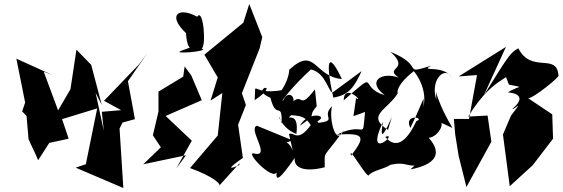

<svg xmlns="http://www.w3.org/2000/svg" viewBox="-20 -844 2819 962"><path d="M500 -189 459 -379 490 -318 437 -519 363 -595 333 -397 219 -202 308 -156 296 -224 199 -485 243 -468 62 -550 106 -330 91 -286 113 -263 123 -147C138 -111 157 -78 171 -41L227 -128L324 -149L291 -247L467 -301L410 -21L359 -4L598 98L579 -200L594 -230L656 -247L621 -437L717 -576L676 -521L501 -339L587 -292L490 -284Z M863 0 941 -139 810 -263 991 -342 938 -467 905 -511 898 -460 774 -385V-285L746 -166L786 -106L698 -21L912 -66ZM889 -590C833 -570 1038 -587 990 -601C1015 -610 999 -808 968 -760C877 -811 815 -770 912 -678C912 -678 916 -550 972 -620Z M1179 -17C1066 33 1228 -74 1197 -52L1173 -219L1212 -318L1192 -377L1281 -602L1294 -658L1229 -824L1199 -730L1004 -570L1071 -456L1035 -340L1094 -378L1071 -165L932 -2C1054 42 1096 84 1075 90L1180 -26Z M1447 -89C1411 -185 1329 -92 1445 -141L1267 -214C1220 -199 1342 -53 1253 -75C1204 -87 1346 63 1366 19C1361 63 1376 64 1457 -53C1450 -2 1507 20 1607 -6C1608 -96 1592 -38 1703 -193C1662 -100 1626 -255 1644 -312C1581 -253 1693 -238 1543 -225C1658 -263 1524 -296 1483 -214C1580 -282 1514 -250 1567 -312L1558 -396C1462 -272 1513 -412 1415 -303C1490 -334 1428 -409 1400 -342C1376 -323 1455 -422 1538 -496C1618 -479 1628 -364 1651 -384L1792 -488C1755 -408 1729 -368 1650 -355C1609 -541 1624 -594 1693 -448C1553 -460 1560 -616 1430 -495C1424 -527 1446 -476 1391 -392C1232 -365 1264 -455 1256 -342C1402 -442 1220 -402 1335 -354C1364 -238 1394 -342 1391 -227C1362 -315 1374 -206 1465 -173C1482 -299 1400 -232 1439 -267C1496 -262 1533 -265 1574 -124C1565 -195 1597 -233 1555 -243C1473 -115 1454 -188 1428 -172Z M1751 -262 1809 -283C1794 -127 1817 -242 1667 -169C1816 -181 1807 -154 1739 -64C1721 -127 1824 62 1829 32C1869 -5 1957 6 1974 -74C1894 23 1939 -41 2018 -19C2129 10 2149 -105 2036 5C2188 -24 2201 -96 2093 -187C2122 -80 2282 -266 2125 -259L2247 -203C2144 -377 2166 -432 2166 -345C2132 -449 2218 -525 2248 -445C2216 -527 2072 -479 2142 -515C1986 -468 2116 -511 1937 -584C2039 -492 1900 -507 1978 -455C1893 -486 1814 -437 1908 -367C1770 -407 1887 -503 1702 -341C1703 -431 1807 -328 1764 -352ZM2064 -262 2036 -203C2000 -278 2115 -254 2066 -237C2018 -135 1965 -94 1910 -158C1983 -186 1803 -26 1899 -234C1877 -113 1918 -200 1943 -257L1924 -193C1809 -268 1927 -294 1976 -382C1973 -361 1949 -407 2053 -487C2038 -506 2128 -414 2101 -306C2081 -298 2107 -267 2102 -350Z M2530 -420C2613 -402 2583 -418 2524 -381C2524 -381 2639 -377 2548 -299C2555 -291 2611 -356 2540 -264L2500 -170L2534 89L2649 -16L2751 -149L2747 -271L2626 -352C2651 -349 2792 -465 2778 -466C2770 -582 2643 -473 2577 -602C2539 -580 2535 -578 2404 -366L2515 -609L2278 -461L2370 -468L2330 -248H2254L2261 -169L2278 -63L2317 93L2442 -134L2423 -265L2326 -260C2467 -491 2569 -437 2501 -494Z"/></svg>

Font: Asimov Silicon
Style: Regular
Weight: 400
Designer: Google
Version: Version 2.000980; 2014